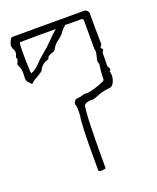

<svg xmlns="http://www.w3.org/2000/svg" viewBox="-128 -778 674 826"><g transform="rotate(-20 209.0 -365.0)"><path d="M213 -33Q209 -30 195 -29Q181 -28 180 -36V-120Q180 -122 180 -138Q180 -154 180.5 -176.5Q181 -199 182 -222Q183 -245 184 -260.5Q185 -276 187 -278Q187 -287 188 -304.5Q189 -322 185 -332Q182 -340 187.5 -348.5Q193 -357 200 -357Q215 -358 221 -360Q227 -362 233 -363.5Q239 -365 253 -364Q260 -364 284 -371Q308 -378 328 -387Q335 -391 335 -395Q335 -416 337.5 -437.5Q340 -459 341 -465Q336 -471 338 -483Q340 -495 343.5 -507.5Q347 -520 344 -525Q343 -528 343 -544.5Q343 -561 343 -583Q343 -605 343 -626Q343 -647 343 -660Q343 -671 334 -671H300Q298 -671 287.5 -671Q277 -671 268 -671.5Q259 -672 259 -671Q257 -667 250.5 -662Q244 -657 239 -649Q227 -632 210 -620.5Q193 -609 183 -590Q177 -580 168 -578.5Q159 -577 149 -570Q145 -568 144.5 -563Q144 -558 136 -556Q110 -548 99 -524Q96 -518 83.5 -510.5Q71 -503 59.5 -496.5Q48 -490 45 -485Q40 -480 37 -484Q34 -488 32 -490Q19 -500 19 -514Q19 -520 19.5 -526Q20 -532 20 -538Q20 -548 18 -557.5Q16 -567 11 -576Q7 -580 11.5 -589Q16 -598 17 -603Q18 -606 15 -609Q12 -612 15 -616Q25 -635 14 -652Q10 -660 10.5 -668Q11 -676 15 -683Q20 -696 23 -698.5Q26 -701 38 -701H358Q365 -701 371 -695Q377 -689 377 -682Q377 -647 377 -612Q377 -577 378 -542Q378 -537 372.5 -532.5Q367 -528 375 -521Q380 -516 375.5 -511.5Q371 -507 371 -502L370 -442Q375 -436 377 -429.5Q379 -423 371 -417Q375 -412 375 -400Q375 -385 368 -369.5Q361 -354 350 -352Q323 -349 309.5 -345Q296 -341 287 -337Q278 -333 263 -329Q259 -329 254.5 -329.5Q250 -330 245 -329Q239 -328 231.5 -325Q224 -322 222 -317Q220 -311 218 -287.5Q216 -264 215 -230Q214 -196 213.5 -158.5Q213 -121 213 -88Q213 -55 213 -33ZM52 -526Q72 -532 92.5 -554Q113 -576 129 -588Q152 -606 173 -628Q194 -650 216 -669H113Q99 -669 82 -668.5Q65 -668 51 -668Q49 -659 48.5 -637Q48 -615 48.5 -589.5Q49 -564 50 -545.5Q51 -527 52 -526Z"/></g></svg>

Font: Sankofa Display
Style: Regular
Weight: 400
Designer: Batsirai Madzonga
Foundry: Batsirai Madzonga
Version: Version 1.000; ttfautohint (v1.8.4.7-5d5b)